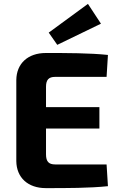

<svg xmlns="http://www.w3.org/2000/svg" viewBox="-20 -966 616 989"><path d="M275 -735 500 -844 433 -946 231 -798ZM529 -119H264C231 -119 217 -134 217 -171V-304H492V-414H217V-519C217 -555 231 -570 264 -570H529L536 -683C442 -693 323 -693 216 -693C124 -693 65 -639 64 -554V-136C65 -51 124 3 216 3C323 3 442 3 536 -7Z"/></svg>

Font: SnT
Style: Bold
Weight: 700
Designer: Natanael Gama
Version: Version 1.001;PS 001.001;hotconv 1.0.70;makeotf.lib2.5.58329